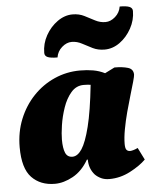

<svg xmlns="http://www.w3.org/2000/svg" viewBox="-52 -765 667 822"><g transform="rotate(-5 281.0 -354.0)"><path d="M151 12Q89 12 51.5 -27Q14 -66 14 -157Q14 -222 36.5 -277.5Q59 -333 98.5 -374.5Q138 -416 190 -439Q242 -462 300 -462Q330 -462 356 -457.5Q382 -453 406 -441L448 -462Q483 -462 506 -455Q529 -448 529 -424Q529 -418 522.5 -394.5Q516 -371 506 -338Q496 -305 486 -267.5Q476 -230 469.5 -194.5Q463 -159 463 -132Q463 -113 468.5 -106.5Q474 -100 484 -100Q489 -100 498 -102.5Q507 -105 517 -110L543 -58Q518 -33 475 -10.5Q432 12 385 12Q365 12 350 5Q335 -2 324 -13Q300 -40 300 -79H296Q269 -32 229 -10Q189 12 151 12ZM197 -174Q197 -137 205.5 -117Q214 -97 236 -97Q258 -97 276.5 -125Q295 -153 311.5 -218.5Q328 -284 340 -397Q326 -399 310 -399Q278 -399 256 -373.5Q234 -348 221 -310Q208 -272 202.5 -235Q197 -198 197 -174ZM209 -526Q180 -526 167 -531.5Q154 -537 154 -550Q154 -590 173.5 -625Q193 -660 224 -682Q255 -704 289 -704Q317 -704 339.5 -692.5Q362 -681 383 -670Q404 -659 427 -659Q449 -659 469 -676.5Q489 -694 493 -720Q522 -720 535 -714.5Q548 -709 548 -696Q548 -657 528.5 -621.5Q509 -586 478.5 -564Q448 -542 413 -542Q385 -542 362.5 -553Q340 -564 319 -575.5Q298 -587 275 -587Q253 -587 233 -569.5Q213 -552 209 -526Z"/></g></svg>

Font: Petrona Black
Style: Italic
Weight: 900
Italic angle: -9°
Designer: Ringo R. Seeber
Foundry: Ringo R. Seeber
Version: Version 2.001; ttfautohint (v1.8.3)